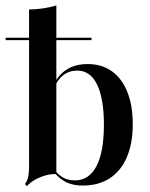

<svg xmlns="http://www.w3.org/2000/svg" viewBox="-25 -651 538 687"><path d="M288.7 -421.8Q339.5 -421.8 375.4 -396Q411.3 -370.2 430.6 -322.2Q450 -274.2 450 -206.5Q450 -137.1 428.6 -87.9Q407.3 -38.7 367.3 -12.9Q327.4 12.9 271 12.9Q229.8 12.9 202.4 -4.4Q175 -21.8 166.9 -40.3L169.4 -47.6Q176.6 -31.5 196 -18.5Q215.3 -5.6 243.5 -5.6Q293.5 -5.6 320.2 -56.5Q346.8 -107.3 346.8 -204.8Q346.8 -297.6 322.6 -348Q298.4 -398.4 251.6 -398.4Q222.6 -398.4 201.2 -381.9Q179.8 -365.3 167.7 -334.7L165.3 -341.1Q178.2 -377.4 209.7 -399.6Q241.1 -421.8 288.7 -421.8ZM176.6 -28.2Q157.3 -29 136.7 -23Q116.1 -16.9 99.2 -7.3Q82.3 2.4 71 15.3L64.5 7.3Q70.2 0 73 -8.1Q75.8 -16.1 77.4 -27.4Q79 -38.7 79 -53.2V-207.3H176.6V0ZM79 -207.3V-616.9Q107.3 -617.7 131.5 -621.4Q155.6 -625 176.6 -631.5V-207.3ZM-4.8 -507.3V-516.1H302.4V-507.3Z"/></svg>

Font: Playfair 144pt SemiCondensed SemiBold
Style: Regular
Weight: 600
Width: 4
Designer: Claus Eggers Sørensen
Foundry: Claus Eggers Sørensen
Version: Version 2.203